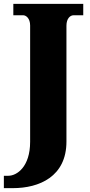

<svg xmlns="http://www.w3.org/2000/svg" viewBox="-45 -734 465 994"><path d="M-25 240H22C157 240 299 181 299 -1V-601C299 -639 319 -655 336 -655H386V-714H24V-655H75C90 -655 111 -639 111 -602V0C111 129 43 176 -2 176H-25Z"/></svg>

Font: Noto Serif Devanagari SemiCondensed Black
Style: Regular
Weight: 900
Width: 4
Designer: Universal Thirst, Indian Type Foundry and the Monotype Design Team
Foundry: Monotype Imaging Inc.
Version: Version 2.004